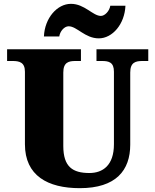

<svg xmlns="http://www.w3.org/2000/svg" viewBox="-20 -971 809 1001"><path d="M495 -771C566 -771 630 -845 634 -941H555C551 -914 527 -888 506 -888C464 -888 421 -951 350 -951C278 -951 213 -877 209 -781H289C293 -808 315 -834 338 -834C381 -834 423 -771 495 -771ZM396 10C585 10 659 -83 659 -217V-593C659 -646 687 -653 723 -653H753V-714H483V-653H512C548 -653 574 -646 574 -597V-219C574 -109 516 -69 446 -69C359 -69 310 -101 310 -210V-593C310 -646 338 -653 373 -653H402V-714H17V-653H46C81 -653 110 -646 110 -597V-219C110 -55 229 10 396 10Z"/></svg>

Font: UArctic Serif Black
Style: Regular
Weight: 900
Designer: Customization by Puisto advertising & original work Monotype Design Team
Foundry: Monotype Imaging Inc.
Version: Version 2.004